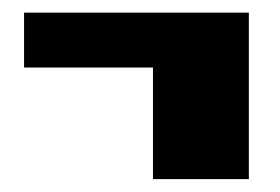

<svg xmlns="http://www.w3.org/2000/svg" viewBox="-20 -498 444 304"><path d="M374 -214.4H222.2V-391.1H18.1V-478H374Z"/></svg>

Font: Anton
Style: Regular
Weight: 400
Designer: Vernon Adams, Tural Alisoy
Foundry: Vernon Adams
Version: Version 2.300